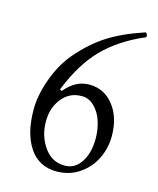

<svg xmlns="http://www.w3.org/2000/svg" viewBox="-101 -709 654 796"><g transform="rotate(15 225.5 -310.5)"><path d="M216.8 15.1Q141.1 15.1 100.1 -45.4Q59.1 -106 59.1 -209Q59.1 -271 85.2 -342.5Q111.3 -414.1 154.8 -464.8Q209 -527.8 270 -567.1Q331.1 -606.4 423.8 -637.2Q428.7 -638.7 432.1 -629.6Q435.5 -620.6 431.2 -618.2Q324.7 -572.8 257.3 -503.9Q189.9 -435.1 143.1 -316.9L151.9 -313Q197.3 -368.2 255.9 -368.2Q320.3 -368.2 360.6 -316.9Q400.9 -265.6 400.9 -185.1Q400.9 -135.3 379.6 -90.1Q358.4 -44.9 315.4 -14.9Q272.5 15.1 216.8 15.1ZM243.2 -17.1Q287.1 -17.1 313 -57.1Q338.9 -97.2 338.9 -158.2Q338.9 -196.3 327.9 -231.2Q316.9 -266.1 293.2 -290Q269.5 -314 238.8 -314Q186 -314 153.6 -273.7Q121.1 -233.4 121.1 -174.8Q121.1 -111.8 154.5 -64.5Q188 -17.1 243.2 -17.1Z"/></g></svg>

Font: Junicode SmCond Light
Style: Regular
Weight: 300
Width: 4
Designer: Peter S. Baker
Version: Version 2.206